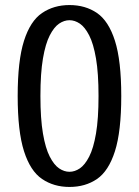

<svg xmlns="http://www.w3.org/2000/svg" viewBox="-20 -730 550 760"><path d="M255 10Q193 10 146.5 -21.5Q100 -53 75 -131.5Q50 -210 50 -350Q50 -490 75 -568.5Q100 -647 146.5 -678.5Q193 -710 255 -710Q318 -710 364 -678.5Q410 -647 435 -568.5Q460 -490 460 -350Q460 -210 435 -131.5Q410 -53 364 -21.5Q318 10 255 10ZM255 -50Q276 -50 296 -63.5Q316 -77 333 -110Q350 -143 360 -201.5Q370 -260 370 -350Q370 -440 360 -498.5Q350 -557 333 -590Q316 -623 296 -636.5Q276 -650 255 -650Q234 -650 214 -636.5Q194 -623 177 -590Q160 -557 150 -498.5Q140 -440 140 -350Q140 -260 150 -201.5Q160 -143 177 -110Q194 -77 214 -63.5Q234 -50 255 -50Z"/></svg>

Font: Cuprum
Style: Regular
Weight: 400
Designer: Jovanny Lemonad
Foundry: Jovanny Lemonad
Version: Version 3.000